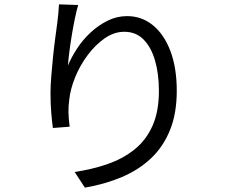

<svg xmlns="http://www.w3.org/2000/svg" viewBox="-20 -812 1040 882"><path d="M339 -789Q331 -761 323.5 -724.5Q316 -688 309.5 -648.5Q303 -609 298.5 -573Q294 -537 292 -511Q308 -549 334 -589Q360 -629 396 -662.5Q432 -696 474.5 -717Q517 -738 564 -738Q631 -738 682.5 -696Q734 -654 763 -577Q792 -500 792 -395Q792 -291 761 -214.5Q730 -138 674 -85Q618 -32 540.5 1Q463 34 370 50L323 -22Q404 -34 474.5 -58.5Q545 -83 598 -125.5Q651 -168 680.5 -234Q710 -300 710 -394Q710 -473 692 -534.5Q674 -596 639 -631Q604 -666 551 -666Q504 -666 461 -636Q418 -606 382.5 -558.5Q347 -511 325 -456.5Q303 -402 298 -353Q294 -324 294.5 -296Q295 -268 300 -230L223 -224Q219 -252 215.5 -293Q212 -334 212 -383Q212 -418 215.5 -461.5Q219 -505 223.5 -549.5Q228 -594 233.5 -635Q239 -676 243 -706Q246 -729 248 -750.5Q250 -772 251 -792Z"/></svg>

Font: Noto Sans HK
Style: Regular
Weight: 400
Designer: Ryoko NISHIZUKA 西塚涼子 (kana, bopomofo & ideographs); Paul D. Hunt (Latin, Greek & Cyrillic); Sandoll Communications 산돌커뮤니
Foundry: Adobe
Version: Version 2.004-H2;hotconv 1.0.118;makeotfexe 2.5.65603